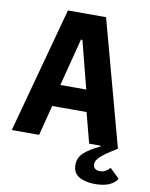

<svg xmlns="http://www.w3.org/2000/svg" viewBox="-97 -769 822 1051"><g transform="rotate(10 313.5 -243.0)"><path d="M194 -698H406L595 0Q525 43 503 64.5Q481 86 481 105Q481 122 491.5 130Q502 138 519 138Q550 138 574 110L627 161Q614 185 583 198.5Q552 212 505 212Q450 212 415.5 192Q381 172 381 127Q381 87 410.5 59.5Q440 32 500 4L498 0H435L391 -168H200L157 0H5ZM300 -553H292L224 -289H368Z"/></g></svg>

Font: iA Writer Mono V
Style: Regular
Weight: 400
Designer: Mike Abbink, Paul van der Laan, Pieter van Rosmalen
Foundry: Bold Monday
Version: Version 2.000